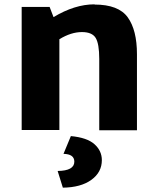

<svg xmlns="http://www.w3.org/2000/svg" viewBox="-20 -600 727 886"><path d="M416 -580V-579Q527 -579 569.5 -520Q612 -461 612 -350V1H438V-328Q438 -398 421.5 -425Q405 -452 358 -452Q308 -452 254 -419V0H80V-568H209L227 -521Q325 -580 416 -580ZM307 28Q382 35 416 65.5Q450 96 450 139Q450 195 401.5 230Q353 265 270 266L246 189Q323 188 323 146Q323 111 273 110Z"/></svg>

Font: Martel Sans Heavy
Style: Regular
Weight: 900
Designer: Dan Reynolds and Mathieu Réguer
Foundry: Dan Reynolds and Mathieu Réguer
Version: Version 1.001;PS 001.001;hotconv 1.0.70;makeotf.lib2.5.58329